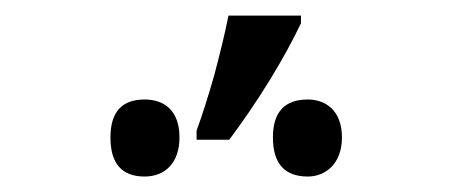

<svg xmlns="http://www.w3.org/2000/svg" viewBox="-20 -858 582 247"><path d="M273.9 -837.9C269.5 -815.4 263.2 -790 255.9 -762.2C248 -734.4 240.2 -710 232.9 -689.9V-678.2H274.9C292 -701.2 309.6 -726.6 326.7 -754.4C343.8 -782.2 356.9 -806.6 367.2 -828.1V-837.9ZM166 -730C136.7 -730 122.1 -713.9 122.1 -681.2C122.1 -647.5 136.7 -630.9 166 -630.9C191.4 -630.9 210.9 -647.5 210.9 -681.2C210.9 -715.8 191.4 -730 166 -730ZM376 -730C346.2 -730 331.1 -713.9 331.1 -681.2C331.1 -647.5 346.2 -630.9 376 -630.9C398.9 -630.9 419.9 -647.5 419.9 -681.2C419.9 -715.8 398.9 -730 376 -730Z"/></svg>

Font: Avrile Sans
Style: Regular
Weight: 400
Designer: Monotype Design Team, Google (font), Stefan Peev (BGR Cyrillic), Cristiano Sobral (main changes)
Foundry: The Avrile Sans Project Authors
Version: Version 3.110